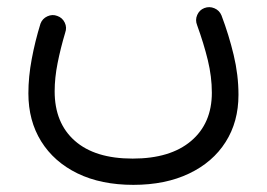

<svg xmlns="http://www.w3.org/2000/svg" viewBox="-20 -271 743 535"><path d="M351.6 244.1Q261.7 244.1 196 212.2Q130.4 180.2 94.7 122.8Q59.1 65.4 59.1 -10.7Q59.1 -57.1 68.4 -106.4Q77.6 -155.8 92.8 -205.1Q98.1 -219.2 112.1 -225.6Q126 -231.9 139.6 -226.6Q153.8 -221.7 160.4 -208Q167 -194.3 161.6 -179.7Q148.9 -137.2 140.6 -95.7Q132.3 -54.2 132.3 -16.6Q132.3 71.8 188.5 121.3Q244.6 170.9 349.6 170.9Q454.6 170.9 512.5 121.8Q570.3 72.8 570.3 -12.7Q570.3 -57.1 559.1 -103.3Q547.9 -149.4 529.3 -200.7Q523.4 -215.3 529.5 -229.2Q535.6 -243.2 549.3 -248.5Q563.5 -253.9 577.4 -248Q591.3 -242.2 597.2 -228Q617.7 -173.8 631.1 -117.9Q644.5 -62 644.5 -6.8Q644.5 68.4 608.6 124.8Q572.8 181.2 506.8 212.6Q440.9 244.1 351.6 244.1Z"/></svg>

Font: Mikhak-FD Regular
Style: FD-Regular
Weight: 400
Designer: Amin Abedi
Version: Version 3.2